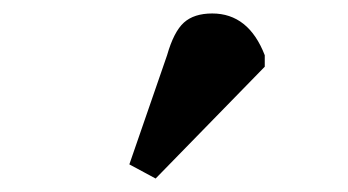

<svg xmlns="http://www.w3.org/2000/svg" viewBox="-20 -838 517 285"><path d="M211 -573 172 -594 228 -756Q238 -791 253 -804.5Q268 -818 295 -818Q349 -818 373 -756V-739Z"/></svg>

Font: Literata 7pt
Style: Bold
Weight: 700
Designer: Latin by Veronika Burian and Jose Scaglione. Greek by Irene Vlachou. Cyrillic by Vera Evstafieva.
Foundry: TypeTogether
Version: Version 3.002